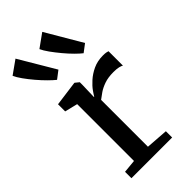

<svg xmlns="http://www.w3.org/2000/svg" viewBox="-294 -940 1007 1007"><g transform="rotate(-45 209.0 -437.0)"><path d="M35.5 0V-47.5L109 -54.5V-476L37.5 -493.5V-546.5L175 -565H178.5L200 -547.5V-528.5L197.5 -440.5H200Q204.5 -449 218.2 -468.5Q232 -488 255.5 -509.2Q279 -530.5 311.5 -545.8Q344 -561 385 -561Q399.5 -561 407.8 -559.5Q416 -558 421.5 -556V-449Q415.5 -453.5 400.8 -457Q386 -460.5 362.5 -460.5Q322.5 -460.5 294.2 -450.5Q266 -440.5 246.8 -427.2Q227.5 -414 213.5 -403V-55.5L337.5 -46.5V0ZM124 -641Q109.5 -652.5 87.5 -674.2Q65.5 -696 42.5 -723Q19.5 -750 1 -776Q-17.5 -802 -25.5 -820.5L49 -873.5L167.5 -673.5L125 -641ZM321.5 -641Q306.5 -652.5 285 -674Q263.5 -695.5 241 -722.5Q218.5 -749.5 200 -775.2Q181.5 -801 173 -820L247.5 -873.5L365 -673.5L322 -641Z"/></g></svg>

Font: Merriweather 24pt
Style: Regular
Weight: 400
Designer: Eben Sorkin
Foundry: Eben Sorkin
Version: Version 2.100